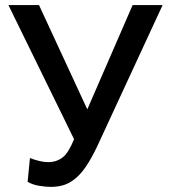

<svg xmlns="http://www.w3.org/2000/svg" viewBox="-20 -730 669 757"><path d="M180.2 6.8Q159.7 6.8 133.3 2.4Q107.9 -2 88.9 -13.2L98.1 -106.9Q110.4 -101.6 131.8 -96.2Q152.3 -90.8 170.9 -90.8Q202.6 -90.8 227.1 -109.4Q250 -127 272 -181.2L13.2 -710H133.8L324.2 -298.8L502.9 -710H621.1L371.1 -169.9Q350.1 -123.5 328.6 -88.4Q308.1 -54.7 285.6 -33.7Q262.2 -11.7 237.3 -2.4Q212.4 6.8 180.2 6.8Z"/></svg>

Font: Rising Sun DemiBold
Style: DemiBold
Weight: 600
Designer: Matt McInerney, Pablo Impallari, Rodrigo Fuenzalida
Foundry: Matt McInerney, Pablo Impallari, Rodrigo Fuenzalida
Version: Version 1.000